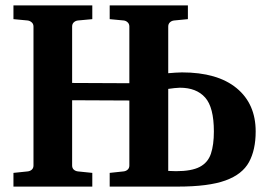

<svg xmlns="http://www.w3.org/2000/svg" viewBox="-20 -691 1003 711"><path d="M926.8 -204.1Q926.8 -136.2 902.1 -90.8Q877.4 -45.4 814.9 -22.7Q752.4 0 638.2 0H386.2V-50.8L437 -56.2Q446.3 -57.1 452.6 -62.7Q459 -68.4 459 -78.1V-318.8L247.1 -319.8V-78.1Q247.1 -68.4 253.4 -62.7Q259.8 -57.1 269 -56.2L321.8 -50.8V0H29.8V-50.8L82 -56.2Q91.3 -57.1 97.7 -62.7Q104 -68.4 104 -78.1V-592.8Q104 -602.5 97.2 -608.4Q90.3 -614.3 82 -615.2L29.8 -620.1V-670.9H321.8V-620.1L269 -615.2Q259.8 -614.3 253.4 -608.4Q247.1 -602.5 247.1 -592.8V-383.8L459 -382.8V-592.8Q459 -602.5 452.6 -608.4Q446.3 -614.3 438 -615.2L386.2 -620.1V-670.9H675.8V-620.1L625 -615.2Q615.7 -614.3 609.4 -608.4Q603 -602.5 603 -592.8V-419.9Q615.2 -420.9 629.2 -421.9Q643.1 -422.9 653.8 -422.9Q785.2 -422.9 856 -364.7Q926.8 -306.6 926.8 -204.1ZM772 -204.1Q772 -293.5 739.7 -329.8Q707.5 -366.2 646 -366.2Q638.7 -366.2 625.5 -364.7Q612.3 -363.3 603 -361.8V-58.1Q608.9 -58.1 616.7 -57.6Q624.5 -57.1 631.8 -57.1Q689.5 -57.1 719.7 -73Q750 -88.9 761 -121.6Q772 -154.3 772 -204.1Z"/></svg>

Font: Charis
Style: Bold
Weight: 700
Designer: Walt Agee, Miriam Martin, Annie Olsen, Victor Gaultney, Lorna Priest, Alan Ward, Bob Hallissy, Martin Hosken, Sharon Cor
Foundry: SIL Global
Version: Version 7.000